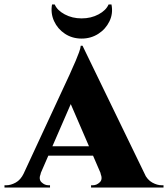

<svg xmlns="http://www.w3.org/2000/svg" viewBox="-55 -836 749 856"><path d="M313 -632 617 -5H419L241 -417ZM127 -63Q116 -37 130 -23.5Q144 -10 161 -10H168V0H-35V-10Q-35 -10 -31 -10Q-27 -10 -27 -10Q-7 -10 15 -22Q37 -34 51 -63ZM313 -632 314 -495 100 -3H23L256 -505Q259 -513 266.5 -529Q274 -545 282.5 -565Q291 -585 297.5 -603Q304 -621 305 -632ZM391 -184V-142H138V-184ZM393 -63H588Q602 -34 624 -22Q646 -10 666 -10Q666 -10 670 -10Q674 -10 674 -10V0H351V-10H359Q376 -10 390 -23.5Q404 -37 393 -63ZM442 -816Q450 -776 433 -741Q416 -706 383 -685Q350 -664 309 -664Q267 -664 234.5 -685.5Q202 -707 186 -742Q170 -777 177 -816H189Q200 -790 233.5 -772Q267 -754 309 -754Q351 -754 384.5 -772Q418 -790 429 -816Z"/></svg>

Font: Cinzel ExtraBold
Style: Regular
Weight: 800
Designer: Natanael Gama
Version: Version 2.000